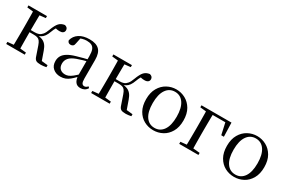

<svg xmlns="http://www.w3.org/2000/svg" viewBox="64 -1371 3267 2224"><g transform="rotate(30 1697.5 -258.5)"><path d="M43.5 0V-27.8L152.7 -38.6H184.7L291.3 -27.8V0ZM43.5 -489.1V-516H291.3V-489.1L184.7 -477.4H152.7ZM123.1 0Q124.3 -24.4 124.8 -65.3Q125.3 -106.3 125.8 -150.3Q126.3 -194.3 126.3 -228.5V-288.3Q126.3 -321.7 125.8 -365.7Q125.3 -409.7 124.8 -450.7Q124.3 -491.8 123.1 -516H212.3Q211.3 -491.8 210.8 -450.2Q210.3 -408.7 209.8 -362.6Q209.3 -316.5 209.3 -277.8V-258.4Q209.3 -209.4 209.8 -158.9Q210.3 -108.5 210.8 -66.4Q211.3 -24.4 212.3 0ZM416.5 -46.9 373.3 -172.6Q361.4 -206.4 348.1 -223.7Q334.8 -241 314.7 -247.2Q294.6 -253.4 262.7 -253.4H167V-282H262.1Q292.3 -282 315.6 -290.3Q338.9 -298.6 358.9 -322.8Q378.8 -347.1 395.6 -394.1Q421.8 -464.8 449.4 -494.7Q477.1 -524.6 523.6 -530.6Q564.8 -519.7 564.8 -483.8Q564.8 -461.7 549.2 -449.3Q533.7 -436.9 505.8 -436.9Q483.2 -436.9 467.1 -440.1Q450.9 -443.3 434.5 -448.4L481.1 -479.2Q461.5 -458.7 448.8 -439.2Q436.1 -419.6 422.8 -382.7Q408 -341.5 390.1 -316.7Q372.1 -291.9 349.2 -279.7Q326.3 -267.4 297.1 -261.6L297.7 -272.4Q343.3 -268.2 373.1 -255.8Q402.9 -243.4 423.3 -218.6Q443.6 -193.9 458.2 -151.8L507.1 -13.4L450 -40.3L581.4 -26.6V0Q564.6 3.4 545.2 6Q525.8 8.6 509.7 8.6Q463.9 8.6 445.3 -3.2Q426.7 -14.9 416.5 -46.9Z M773.7 14.6Q714.5 14.6 675.1 -19.1Q635.6 -52.8 635.6 -115.1Q635.6 -153.9 652.8 -184.3Q669.9 -214.6 709.4 -239Q748.9 -263.5 814.9 -282.3Q856.8 -294.9 902.8 -306.7Q948.8 -318.5 988.8 -327.7V-303.3Q948.8 -293.3 907.7 -281.5Q866.6 -269.7 832.6 -257Q769.3 -233.6 742.6 -201.7Q715.9 -169.7 715.9 -128.2Q715.9 -81.6 741.5 -58Q767.2 -34.4 809.1 -34.4Q831.6 -34.4 853.6 -43.3Q875.6 -52.2 903.7 -74.2Q931.7 -96.3 969.8 -134.4L978.5 -87.1H954.9Q923.7 -53.7 896.5 -31.1Q869.2 -8.4 840.1 3.1Q811 14.6 773.7 14.6ZM1040.8 13.6Q996.1 13.6 973.8 -16.6Q951.5 -46.7 948.2 -99.7V-103.3V-359Q948.2 -415 936.1 -445.3Q923.9 -475.6 898.7 -487.6Q873.6 -499.6 834 -499.6Q805.3 -499.6 776.1 -491.4Q746.9 -483.2 713.7 -464.7L757.2 -491.9L740.8 -412.7Q737.2 -386 724.7 -375.2Q712.1 -364.3 693.4 -364.3Q657.2 -364.3 649.5 -399.7Q664.4 -461 718.1 -495.8Q771.8 -530.6 856.2 -530.6Q943.5 -530.6 985.8 -489.2Q1028 -447.8 1028 -354.6V-107.7Q1028 -60.8 1039.1 -44.2Q1050.1 -27.5 1070.4 -27.5Q1083 -27.5 1093 -33.2Q1103 -38.8 1115.4 -52.1L1131.1 -36.7Q1115.2 -10.7 1092.6 1.4Q1070 13.6 1040.8 13.6Z M1179.5 0V-27.8L1288.7 -38.6H1320.7L1427.3 -27.8V0ZM1179.5 -489.1V-516H1427.3V-489.1L1320.7 -477.4H1288.7ZM1259.1 0Q1260.3 -24.4 1260.8 -65.3Q1261.3 -106.3 1261.8 -150.3Q1262.3 -194.3 1262.3 -228.5V-288.3Q1262.3 -321.7 1261.8 -365.7Q1261.3 -409.7 1260.8 -450.7Q1260.3 -491.8 1259.1 -516H1348.3Q1347.3 -491.8 1346.8 -450.2Q1346.3 -408.7 1345.8 -362.6Q1345.3 -316.5 1345.3 -277.8V-258.4Q1345.3 -209.4 1345.8 -158.9Q1346.3 -108.5 1346.8 -66.4Q1347.3 -24.4 1348.3 0ZM1552.5 -46.9 1509.3 -172.6Q1497.4 -206.4 1484.1 -223.7Q1470.8 -241 1450.7 -247.2Q1430.6 -253.4 1398.7 -253.4H1303V-282H1398.1Q1428.3 -282 1451.6 -290.3Q1474.9 -298.6 1494.9 -322.8Q1514.8 -347.1 1531.6 -394.1Q1557.8 -464.8 1585.4 -494.7Q1613.1 -524.6 1659.6 -530.6Q1700.8 -519.7 1700.8 -483.8Q1700.8 -461.7 1685.2 -449.3Q1669.7 -436.9 1641.8 -436.9Q1619.2 -436.9 1603.1 -440.1Q1586.9 -443.3 1570.5 -448.4L1617.1 -479.2Q1597.5 -458.7 1584.8 -439.2Q1572.1 -419.6 1558.8 -382.7Q1544 -341.5 1526.1 -316.7Q1508.1 -291.9 1485.2 -279.7Q1462.3 -267.4 1433.1 -261.6L1433.7 -272.4Q1479.3 -268.2 1509.1 -255.8Q1538.9 -243.4 1559.3 -218.6Q1579.6 -193.9 1594.2 -151.8L1643.1 -13.4L1586 -40.3L1717.4 -26.6V0Q1700.6 3.4 1681.2 6Q1661.8 8.6 1645.7 8.6Q1599.9 8.6 1581.3 -3.2Q1562.7 -14.9 1552.5 -46.9Z M2015.5 14.6Q1949.2 14.6 1892.4 -15.9Q1835.6 -46.5 1801 -107.4Q1766.4 -168.3 1766.4 -257.8Q1766.4 -347.6 1802.1 -408.5Q1837.7 -469.3 1894.7 -500Q1951.7 -530.6 2015.5 -530.6Q2080.2 -530.6 2137.2 -500.1Q2194.2 -469.5 2229.9 -408.7Q2265.5 -347.8 2265.5 -257.8Q2265.5 -168 2230.4 -107.2Q2195.3 -46.3 2138.5 -15.8Q2081.7 14.6 2015.5 14.6ZM2015.5 -16.4Q2090 -16.4 2132.7 -78.2Q2175.4 -140.1 2175.4 -256.6Q2175.4 -373.4 2132.7 -436.1Q2090 -498.8 2015.5 -498.8Q1941.1 -498.8 1898.3 -436.1Q1855.5 -373.4 1855.5 -256.6Q1855.5 -140.1 1898.3 -78.2Q1941.1 -16.4 2015.5 -16.4Z M2437.1 0Q2438.3 -24.4 2438.8 -65.3Q2439.3 -106.3 2439.8 -150.3Q2440.3 -194.3 2440.3 -228.5V-280Q2440.3 -317.7 2439.8 -363.2Q2439.3 -408.7 2438.8 -450.2Q2438.3 -491.8 2437.1 -516H2526.3Q2525.3 -491.8 2524.8 -450.2Q2524.3 -408.7 2523.8 -363.2Q2523.3 -317.7 2523.3 -280V-228.5Q2523.3 -194.3 2523.8 -150.3Q2524.3 -106.3 2524.8 -65.3Q2525.3 -24.4 2526.3 0ZM2481 -483.7V-516H2758.7L2764.4 -329.9H2729.5L2689.3 -510.7L2721.3 -483.7ZM2357.5 0V-27.8L2464.9 -38.6H2496.9L2614.7 -27.8V0ZM2357.5 -489.1V-516H2481V-477.4H2466.7Z M3096.5 14.6Q3030.2 14.6 2973.4 -15.9Q2916.6 -46.5 2882 -107.4Q2847.4 -168.3 2847.4 -257.8Q2847.4 -347.6 2883.1 -408.5Q2918.7 -469.3 2975.7 -500Q3032.7 -530.6 3096.5 -530.6Q3161.2 -530.6 3218.2 -500.1Q3275.2 -469.5 3310.9 -408.7Q3346.5 -347.8 3346.5 -257.8Q3346.5 -168 3311.4 -107.2Q3276.3 -46.3 3219.5 -15.8Q3162.7 14.6 3096.5 14.6ZM3096.5 -16.4Q3171 -16.4 3213.7 -78.2Q3256.4 -140.1 3256.4 -256.6Q3256.4 -373.4 3213.7 -436.1Q3171 -498.8 3096.5 -498.8Q3022.1 -498.8 2979.3 -436.1Q2936.5 -373.4 2936.5 -256.6Q2936.5 -140.1 2979.3 -78.2Q3022.1 -16.4 3096.5 -16.4Z"/></g></svg>

Font: Noto Serif KR ExtraLight
Style: Regular
Weight: 200
Designer: Ryoko NISHIZUKA 西塚涼子 (kana & ideographs); Frank Grießhammer (Latin, Greek & Cyrillic); Wenlong ZHANG 张文龙 (bopomofo); San
Foundry: Adobe
Version: Version 2.002-H1;hotconv 1.1.0;makeotfexe 2.6.0